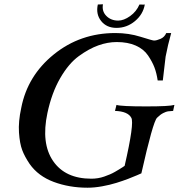

<svg xmlns="http://www.w3.org/2000/svg" viewBox="-20 -861 837 895"><path d="M793 -372 787 -344Q771 -343 763 -342Q755 -341 741 -334Q727 -327 712 -312Q693 -293 639 -53Q637 -52 618.5 -44Q600 -36 576.5 -27Q553 -18 522.5 -8.5Q492 1 456 7.5Q420 14 388 14Q303 14 230.5 -13Q158 -40 118 -97Q95 -131 83.5 -161.5Q72 -192 68.5 -243Q65 -294 79 -358Q108 -508 231 -607.5Q354 -707 518 -707Q580 -707 635.5 -689.5Q691 -672 698 -672Q710 -672 728.5 -680Q747 -688 755 -707H778Q762 -650 752 -597L739 -486H715Q710 -520 700 -546.5Q690 -573 670 -602.5Q650 -632 613 -648.5Q576 -665 524 -665Q482 -665 438.5 -649.5Q395 -634 347.5 -599.5Q300 -565 260.5 -496.5Q221 -428 201 -334Q171 -193 227.5 -110.5Q284 -28 406 -28Q421 -28 436.5 -30.5Q452 -33 466 -38Q480 -43 492 -48Q504 -53 516 -60Q528 -67 535.5 -71.5Q543 -76 551.5 -81.5Q560 -87 561 -88Q607 -288 592 -312Q576 -342 516 -344L523 -372Q544 -365 662 -365Q770 -365 793 -372ZM436 -840 460 -841Q454 -809 475.5 -787Q497 -765 531 -765Q557 -765 586.5 -786Q616 -807 630 -840Q655 -839 655 -840Q647 -794 609 -762.5Q571 -731 523 -731Q477 -731 451.5 -763Q426 -795 436 -840Z"/></svg>

Font: GFS Artemisia
Style: Italic
Weight: 400
Italic angle: -12°
Designer: Takis Katsoulidis and George D. Matthiopoulos
Foundry: George Matthiopoulos and Takis Katsoulidis
Version: Version 1.0